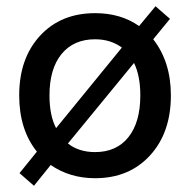

<svg xmlns="http://www.w3.org/2000/svg" viewBox="-20 -555 604 610"><path d="M41 -252Q41 -369.6 107.2 -441.4Q173.3 -513.2 282.2 -513.2Q363.8 -513.2 421.9 -472.2L474.1 -535.2L520 -495.1L466.8 -430.2Q522.9 -358.4 522.9 -252Q522.9 -133.3 456.5 -61Q390.1 11.2 282.2 11.2Q202.1 11.2 141.1 -30.8L87.9 35.2L42 -4.9L97.2 -73.2Q41 -143.1 41 -252ZM137.2 -252Q137.2 -188 158.2 -147.9L367.2 -403.8Q331.5 -430.2 282.2 -430.2Q213.9 -430.2 175.5 -383.3Q137.2 -336.4 137.2 -252ZM425.8 -252Q425.8 -314 405.8 -355L195.8 -99.1Q230.5 -71.8 282.2 -71.8Q350.1 -71.8 387.9 -119.1Q425.8 -166.5 425.8 -252Z"/></svg>

Font: Overused Grotesk Medium
Style: Regular
Weight: 500
Version: Version 0.002